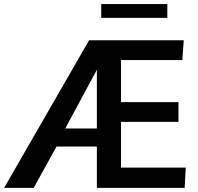

<svg xmlns="http://www.w3.org/2000/svg" viewBox="-39 -905 955 925"><path d="M-19 0 390.1 -710.9H846.2L839.4 -615.7H543.9V-413.1H820.8V-317.9H543.9V-97.7H856L850.6 0H427.7V-199.2H233.4L123.5 0ZM275.4 -286.1H427.7V-568.8ZM448.7 -818.8V-885.3H767.1V-818.8Z"/></svg>

Font: Comme SemiBold
Style: Regular
Weight: 600
Version: Version 1.000;gftools[0.9.27]